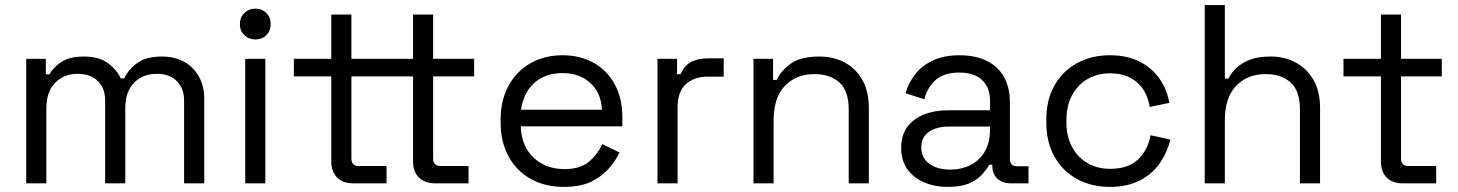

<svg xmlns="http://www.w3.org/2000/svg" viewBox="-20 -720 5727 754"><path d="M83 0V-489H160V-428H174Q188 -454 220 -476Q252 -498 310 -498Q367 -498 402.5 -473Q438 -448 454 -412H468Q485 -448 519.5 -473Q554 -498 616 -498Q665 -498 702 -478Q739 -458 760.5 -420.5Q782 -383 782 -331V0H703V-324Q703 -373 674.5 -401.5Q646 -430 595 -430Q541 -430 506.5 -395Q472 -360 472 -294V0H393V-324Q393 -373 364.5 -401.5Q336 -430 285 -430Q231 -430 196.5 -395Q162 -360 162 -294V0Z M943 0V-489H1022V0ZM983 -565Q957 -565 939.5 -582Q922 -599 922 -625Q922 -652 939.5 -669Q957 -686 983 -686Q1009 -686 1026 -669Q1043 -652 1043 -625Q1043 -599 1026 -582Q1009 -565 983 -565Z M1368 0Q1326 0 1303.5 -23Q1281 -46 1281 -86V-420H1134V-489H1281V-663H1360V-489H1488V-420H1360V-98Q1360 -68 1389 -68H1498V0ZM1690 0Q1648 0 1625 -23Q1602 -46 1602 -86V-420H1488V-489H1602V-663H1681V-489H1842V-420H1681V-98Q1681 -68 1711 -68H1820V0Z M2194 14Q2120 14 2064 -17.5Q2008 -49 1977 -106Q1946 -163 1946 -238V-250Q1946 -326 1977 -383Q2008 -440 2063 -471.5Q2118 -503 2189 -503Q2258 -503 2311 -473.5Q2364 -444 2394 -389Q2424 -334 2424 -260V-224H2025Q2028 -145 2076 -100.5Q2124 -56 2196 -56Q2259 -56 2293 -85Q2327 -114 2345 -154L2413 -121Q2398 -90 2371.5 -59Q2345 -28 2302.5 -7Q2260 14 2194 14ZM2026 -289H2344Q2340 -357 2297.5 -395Q2255 -433 2189 -433Q2122 -433 2079 -395Q2036 -357 2026 -289Z M2562 0V-489H2639V-429H2653Q2666 -461 2693 -476Q2720 -491 2764 -491H2822V-419H2759Q2706 -419 2673.5 -389.5Q2641 -360 2641 -298V0Z M2939 0V-489H3016V-406H3030Q3046 -441 3084.5 -469.5Q3123 -498 3198 -498Q3253 -498 3296.5 -475Q3340 -452 3366 -407Q3392 -362 3392 -296V0H3313V-290Q3313 -363 3276.5 -396Q3240 -429 3178 -429Q3107 -429 3062.5 -383Q3018 -337 3018 -246V0Z M3702 14Q3651 14 3609 -4Q3567 -22 3543 -56Q3519 -90 3519 -139Q3519 -189 3543 -221.5Q3567 -254 3609 -270.5Q3651 -287 3703 -287H3868V-323Q3868 -375 3837.5 -405Q3807 -435 3747 -435Q3688 -435 3655 -406.5Q3622 -378 3610 -330L3536 -354Q3548 -395 3574 -428.5Q3600 -462 3643.5 -482.5Q3687 -503 3748 -503Q3842 -503 3894 -454.5Q3946 -406 3946 -318V-97Q3946 -67 3974 -67H4019V0H3950Q3917 0 3897 -18.5Q3877 -37 3877 -68V-73H3865Q3854 -54 3835.5 -33.5Q3817 -13 3785 0.5Q3753 14 3702 14ZM3711 -54Q3781 -54 3824.5 -95.5Q3868 -137 3868 -212V-223H3706Q3659 -223 3628.5 -202.5Q3598 -182 3598 -141Q3598 -100 3629.5 -77Q3661 -54 3711 -54Z M4338 14Q4267 14 4210.5 -16.5Q4154 -47 4121.5 -104Q4089 -161 4089 -239V-250Q4089 -329 4121.5 -385.5Q4154 -442 4210.5 -472.5Q4267 -503 4338 -503Q4408 -503 4457.5 -477Q4507 -451 4535.5 -408Q4564 -365 4572 -316L4495 -300Q4490 -336 4471.5 -366Q4453 -396 4420 -414Q4387 -432 4339 -432Q4290 -432 4251.5 -410Q4213 -388 4190.5 -347Q4168 -306 4168 -249V-240Q4168 -183 4190.5 -142Q4213 -101 4251.5 -79Q4290 -57 4339 -57Q4412 -57 4450.5 -95Q4489 -133 4498 -189L4576 -172Q4565 -124 4536 -81Q4507 -38 4457.5 -12Q4408 14 4338 14Z M4711 0V-700H4790V-411H4804Q4814 -433 4834.5 -452.5Q4855 -472 4887.5 -485Q4920 -498 4970 -498Q5025 -498 5068.5 -474.5Q5112 -451 5138 -406.5Q5164 -362 5164 -296V0H5085V-290Q5085 -363 5048.5 -396Q5012 -429 4950 -429Q4879 -429 4834.5 -383Q4790 -337 4790 -246V0Z M5490 0Q5448 0 5425.5 -23Q5403 -46 5403 -86V-420H5256V-489H5403V-663H5482V-489H5642V-420H5482V-98Q5482 -68 5511 -68H5620V0Z"/></svg>

Font: Space Grotesk
Style: Regular
Weight: 400
Designer: Florian Karsten
Foundry: Florian Karsten
Version: Version 2.000